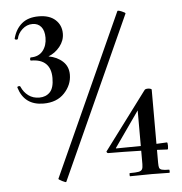

<svg xmlns="http://www.w3.org/2000/svg" viewBox="-48 -681 691 730"><g transform="rotate(-5 297.0 -316.5)"><path d="M225 -404Q225 -365 196 -334Q167 -303 116 -303Q43 -303 22 -372Q21 -376 27 -377Q33 -378 34 -374Q43 -353 60.5 -340Q78 -327 102 -327Q127 -327 142.5 -343Q158 -359 158 -397Q158 -433 139 -451.5Q120 -470 83 -470Q79 -470 79.5 -476Q80 -482 83 -482Q113 -482 129 -502Q145 -522 145 -552Q145 -579 133 -593.5Q121 -608 100 -608Q78 -608 61 -592.5Q44 -577 40 -557Q39 -554 35 -554Q32 -554 29.5 -555.5Q27 -557 28 -559Q37 -594 61 -614.5Q85 -635 126 -635Q167 -635 189.5 -614.5Q212 -594 212 -562Q212 -535 194 -512.5Q176 -490 150 -480Q183 -474 204 -454.5Q225 -435 225 -404ZM147 -13 426 -629Q428 -632 442.5 -626Q457 -620 456 -617L176 1Q175 4 160.5 -3.5Q146 -11 147 -13ZM530 -90V-41Q530 -27 532 -21.5Q534 -16 542 -13.5Q550 -11 570 -11Q571 -9 571 -5Q571 -1 570 1L503 0L419 1Q418 1 418 -5Q418 -11 419 -11Q443 -11 453 -13Q463 -15 466.5 -21Q470 -27 470 -41V-92Q400 -94 344 -94Q341 -94 339 -97.5Q337 -101 340 -103L503 -321Q506 -325 516 -325Q521 -325 525.5 -323.5Q530 -322 530 -320V-113L570 -115Q573 -115 573 -102Q573 -88 570 -88ZM470 -110V-246L376 -112Q373 -109 378 -109Z"/></g></svg>

Font: Cormorant Upright SemiBold
Style: Regular
Weight: 600
Designer: Christian Thalmann (Catharsis Fonts)
Foundry: Catharsis Fonts
Version: Version 3.302